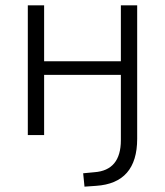

<svg xmlns="http://www.w3.org/2000/svg" viewBox="-20 -505 617 718"><path d="M296 193 291 143 333 139Q432 132 432 19V-225H145V0H84V-485H145V-276H432V-485H493V14Q493 180 339 190Z"/></svg>

Font: Nunito Sans Light
Style: Regular
Weight: 300
Designer: Vernon Adams
Foundry: Vernon Adams
Version: Version 3.101; ttfautohint (v1.8.4.7-5d5b);gftools[0.9.27]